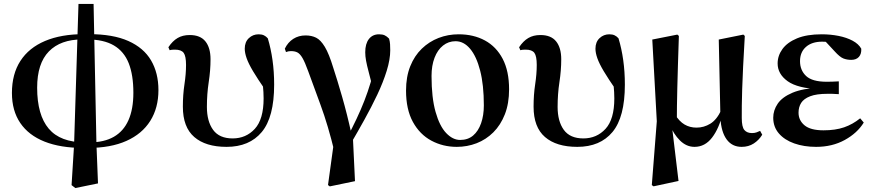

<svg xmlns="http://www.w3.org/2000/svg" viewBox="-20 -725 4412 969"><path d="M341.2 209.3 353.8 6.8 376.1 -705.3H452.3L466.7 1.5L474.6 200.6L360.3 224.1ZM400 21.6Q285.1 21.6 204.7 -10.4Q124.4 -42.4 82.3 -104.3Q40.2 -166.2 40.2 -255.8Q40.2 -351.5 83 -417.6Q125.8 -483.7 207.2 -518.2Q288.5 -552.7 404.7 -552.7L395.1 -526Q285.9 -526 226.7 -465.5Q167.5 -404.9 167.5 -282.5Q167.5 -144.8 226 -75.6Q284.5 -6.5 408.5 -6.5ZM423.8 21.6 432.8 -6.5Q505.5 -6.5 554.5 -34.6Q603.5 -62.6 628.3 -118.4Q653.1 -174.2 653.1 -256.9Q653.1 -346.2 629.7 -405.7Q606.2 -465.3 554.7 -495.7Q503.1 -526 419.4 -526L428.7 -552.7Q550.4 -552.7 627.8 -518.1Q705.2 -483.5 742.4 -420.2Q779.6 -356.8 779.6 -270.2Q779.6 -180.6 738.4 -114.9Q697.2 -49.3 618.1 -13.9Q538.9 21.6 423.8 21.6Z M1123.5 16.2Q1018 16.2 960.5 -33.5Q902.9 -83.1 902.9 -186.6Q902.9 -246.7 910.9 -299.3Q918.9 -351.9 918.9 -397.3Q918.9 -441.7 907 -458.1Q895.1 -474.5 862.7 -474.5Q855.4 -474.5 848.9 -474Q842.3 -473.5 836.3 -471.5L829.8 -486.5Q850.7 -518.1 876.3 -533.1Q901.8 -548.2 937.5 -548.2Q991 -548.2 1016.7 -516.1Q1042.5 -484 1042.5 -425.8Q1042.5 -369.7 1033.3 -310Q1024.2 -250.4 1024.2 -185.4Q1024.2 -112.8 1055.5 -69.6Q1086.9 -26.4 1154.1 -26.4Q1221.5 -26.4 1266 -74.7Q1310.4 -123.1 1310.4 -228.2Q1310.4 -259.1 1306.8 -294.4Q1303.2 -329.7 1297.4 -362.1L1316.8 -361.2L1318.9 -270.9Q1279.9 -327.3 1257 -365.7Q1234.1 -404.1 1224.7 -431.2Q1215.2 -458.2 1215.2 -479.1Q1215.2 -512.9 1235.8 -532.4Q1256.4 -551.9 1285.3 -551.9Q1301.1 -551.9 1312 -546.7Q1323 -541.5 1331.6 -531.4Q1347.1 -480.2 1355.3 -421.8Q1363.6 -363.4 1363.6 -297.8Q1363.6 -133.7 1301.1 -58.7Q1238.7 16.2 1123.5 16.2Z M1635.4 208.9 1669.7 -41 1668.8 44.3Q1635.8 -92.4 1597.8 -195.4Q1559.8 -298.3 1535.5 -365.4Q1519 -411 1506.5 -432.4Q1494 -453.7 1480.9 -460.4Q1467.8 -467.1 1448.1 -467.1Q1435.4 -467.1 1423.3 -462.3L1417.5 -479.4Q1432.9 -511.4 1460 -528.8Q1487.2 -546.2 1522.3 -546.2Q1552.3 -546.2 1575.3 -534.8Q1598.3 -523.5 1619.4 -488.5Q1640.6 -453.4 1661.8 -383.5Q1681.8 -323 1706.8 -236.2Q1731.8 -149.4 1753.6 -49.8L1760.3 -47.4L1771.6 189.3L1644.4 215.7ZM1750.2 0.1 1729.8 -26.4Q1757.4 -78.4 1779.4 -125Q1801.4 -171.6 1819 -216.7Q1836.5 -261.7 1850.5 -308.6Q1864.4 -355.5 1875 -407.8L1867.5 -257.3Q1851.3 -322.3 1841.3 -359.4Q1831.4 -396.5 1827.4 -419Q1823.3 -441.4 1823.3 -461.3Q1823.3 -504.2 1841.8 -528.1Q1860.4 -551.9 1893 -551.9Q1910.5 -551.9 1921.6 -546.7Q1932.7 -541.5 1943.6 -530Q1947.8 -514.9 1948.6 -501.9Q1949.5 -489 1949.5 -471.2Q1949.5 -425.4 1931.7 -367.7Q1913.9 -310.1 1884.2 -247.3Q1854.5 -184.6 1819.2 -121.1Q1784 -57.5 1750.2 0.1Z M2285.2 16.2Q2215.5 16.2 2157.1 -15.1Q2098.6 -46.4 2063.9 -109.5Q2029.2 -172.7 2029.2 -267.9Q2029.2 -337.8 2050.5 -390.7Q2071.7 -443.6 2108.8 -479.3Q2145.8 -515 2193.5 -533.5Q2241.2 -551.9 2294.6 -551.9Q2369.8 -551.9 2427.3 -520.8Q2484.7 -489.7 2517 -428Q2549.3 -366.2 2549.3 -274.3Q2549.3 -202.9 2528.1 -148.4Q2506.8 -94 2469.9 -57.2Q2433 -20.5 2385.4 -2.1Q2337.8 16.2 2285.2 16.2ZM2302.4 -18.7Q2341.5 -18.7 2367.8 -41Q2394.1 -63.3 2408 -103.1Q2421.9 -142.8 2421.9 -193.3Q2421.9 -296.1 2403.3 -368.4Q2384.8 -440.6 2352.6 -478.8Q2320.5 -517 2279.1 -517Q2243.5 -517 2215.9 -495.1Q2188.3 -473.2 2173.1 -433.5Q2157.9 -393.7 2157.9 -341.7Q2157.9 -231.8 2178.3 -160.1Q2198.6 -88.3 2231.8 -53.5Q2265 -18.7 2302.4 -18.7Z M2893.5 16.2Q2788 16.2 2730.5 -33.5Q2672.9 -83.1 2672.9 -186.6Q2672.9 -246.7 2680.9 -299.3Q2688.9 -351.9 2688.9 -397.3Q2688.9 -441.7 2677 -458.1Q2665.1 -474.5 2632.7 -474.5Q2625.4 -474.5 2618.9 -474Q2612.3 -473.5 2606.3 -471.5L2599.8 -486.5Q2620.7 -518.1 2646.3 -533.1Q2671.8 -548.2 2707.5 -548.2Q2761 -548.2 2786.7 -516.1Q2812.5 -484 2812.5 -425.8Q2812.5 -369.7 2803.3 -310Q2794.2 -250.4 2794.2 -185.4Q2794.2 -112.8 2825.5 -69.6Q2856.9 -26.4 2924.1 -26.4Q2991.5 -26.4 3036 -74.7Q3080.4 -123.1 3080.4 -228.2Q3080.4 -259.1 3076.8 -294.4Q3073.2 -329.7 3067.4 -362.1L3086.8 -361.2L3088.9 -270.9Q3049.9 -327.3 3027 -365.7Q3004.1 -404.1 2994.7 -431.2Q2985.2 -458.2 2985.2 -479.1Q2985.2 -512.9 3005.8 -532.4Q3026.4 -551.9 3055.3 -551.9Q3071.1 -551.9 3082 -546.7Q3093 -541.5 3101.6 -531.4Q3117.1 -480.2 3125.3 -421.8Q3133.6 -363.4 3133.6 -297.8Q3133.6 -133.7 3071.1 -58.7Q3008.7 16.2 2893.5 16.2Z M3269.6 209.1 3294.8 -112.8 3272 -525.4 3398.4 -550.4 3406.2 -543.7Q3403.4 -458.5 3401.4 -394.8Q3399.4 -331 3398.3 -281.3Q3397.2 -231.6 3396.5 -190.3Q3395.9 -148.9 3395.9 -108.5L3371.6 -84.9L3404.4 188.3L3278.4 215.4ZM3723 16.2Q3674.8 16.2 3647.3 -21.4Q3619.8 -59 3615.9 -128.4V-132.1L3607.5 -525.4L3731.6 -550.4L3738.9 -543.7Q3733.4 -454.3 3730.4 -388.6Q3727.4 -323 3725.7 -275.1Q3723.9 -227.1 3723.8 -192Q3723.6 -156.9 3723.6 -129.6Q3723.6 -84 3736.9 -68.7Q3750.1 -53.4 3775.1 -53.4Q3787.9 -53.4 3797.8 -56.8Q3807.7 -60.2 3816.3 -64.5L3826.9 -45.1Q3810.3 -17.8 3784 -0.8Q3757.7 16.2 3723 16.2ZM3485.1 16.2Q3444.2 16.2 3411.6 -16.1Q3379 -48.4 3360.6 -96.3H3357.8L3385.5 -148.8Q3408.1 -112.1 3435 -96.5Q3461.8 -80.9 3495.2 -80.9Q3532.6 -80.9 3564.9 -100.7Q3597.2 -120.5 3620.1 -169.2L3631.7 -156.5H3628.2Q3609.5 -76.9 3573.6 -30.4Q3537.8 16.2 3485.1 16.2Z M4098.9 16.2Q4037.5 16.2 3988.4 -1.2Q3939.4 -18.5 3910.9 -51.5Q3882.4 -84.5 3882.4 -130.8Q3882.4 -168.4 3905 -201.7Q3927.6 -235 3979.8 -257.1Q4032 -279.1 4120.4 -283.1V-274.3Q4005.6 -278.8 3955.1 -315.2Q3904.6 -351.5 3904.6 -404.7Q3904.6 -443.9 3928.9 -477.5Q3953.2 -511 4002.6 -531.5Q4052.1 -551.9 4127 -551.9Q4171 -551.9 4211.7 -543.9Q4252.5 -535.8 4282.9 -519.6Q4313.3 -503.3 4326.7 -479.2Q4328.2 -452.9 4314.8 -437.9Q4301.4 -422.9 4276.1 -422.9Q4254.6 -422.9 4236.6 -429.9Q4218.7 -436.8 4192.2 -466.1L4129.2 -533.9L4190.5 -534.8L4212.7 -509.1Q4185.5 -511.9 4166.4 -513.3Q4147.2 -514.7 4129.4 -514.7Q4077.6 -514.7 4047.6 -488.3Q4017.6 -461.8 4017.6 -416.3Q4017.6 -370.3 4048.5 -341.3Q4079.5 -312.4 4152.1 -312.4Q4166.8 -312.4 4180.7 -312.9Q4194.7 -313.4 4213.4 -314.4V-249.8Q4190.3 -251.6 4178.5 -251.6Q4166.7 -251.6 4157.3 -251.6Q4100.7 -251.6 4068.6 -239.1Q4036.6 -226.7 4023.3 -205.6Q4010.1 -184.5 4010.1 -156.2Q4010.1 -117.7 4040.4 -92.5Q4070.7 -67.3 4136.1 -67.3Q4196.3 -67.3 4240 -82.4Q4283.6 -97.5 4321.2 -127.9L4339.3 -106.5Q4306.7 -53.4 4243.5 -18.6Q4180.3 16.2 4098.9 16.2Z"/></svg>

Font: Noto Serif TC
Style: Regular
Weight: 200
Designer: Ryoko NISHIZUKA 西塚涼子 (kana & ideographs); Frank Grießhammer (Latin, Greek & Cyrillic); Wenlong ZHANG 张文龙 (bopomofo); San
Foundry: Adobe
Version: Version 2.001;hotconv 1.1.0;makeotfexe 2.6.0